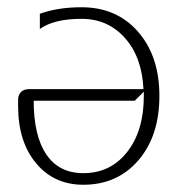

<svg xmlns="http://www.w3.org/2000/svg" viewBox="-20 -505 490 530"><path d="M377 -252 352 -227H73Q73 -130 108 -78.5Q143 -27 210 -27Q285 -27 331 -85.5Q377 -144 377 -240Q377 -246 377 -252ZM376 -259Q372 -347 325 -400Q278 -453 205 -453Q129 -453 90 -425V-467Q140 -485 205 -485Q302 -485 361 -417.5Q420 -350 420 -240Q420 -130 362 -62.5Q304 5 210 5Q129 5 79.5 -54.5Q30 -114 30 -212V-230Q30 -243 38 -251Q46 -259 60 -259Z"/></svg>

Font: Glametrix
Style: Light
Weight: 300
Designer: gluk
Foundry: gluk
Version: Version 0.40